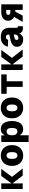

<svg xmlns="http://www.w3.org/2000/svg" viewBox="2029 -2621 742 4840"><g transform="rotate(-90 2400.0 -201.0)"><path d="M56 0V-540H197V-282L384 -540H561L361 -270L573 0H394L197 -258V0Z M900 12Q822 12 763 -22.5Q704 -57 671 -120.5Q638 -184 638 -270Q638 -356 671 -419.5Q704 -483 763 -517.5Q822 -552 900 -552Q978 -552 1037 -517.5Q1096 -483 1129 -419.5Q1162 -356 1162 -270Q1162 -184 1129 -120.5Q1096 -57 1037 -22.5Q978 12 900 12ZM900 -134Q986 -134 986 -270Q986 -406 900 -406Q814 -406 814 -270Q814 -134 900 -134Z M1240 150V-540H1406L1410 -450Q1432 -499 1470.5 -525.5Q1509 -552 1568 -552Q1634 -552 1679 -516Q1724 -480 1747 -416.5Q1770 -353 1770 -270Q1770 -188 1747 -124Q1724 -60 1679 -24Q1634 12 1568 12Q1512 12 1474 -9Q1436 -30 1410 -76V150ZM1504 -134Q1548 -134 1571 -164.5Q1594 -195 1594 -270Q1594 -345 1571 -375.5Q1548 -406 1504 -406Q1465 -406 1437.5 -374Q1410 -342 1410 -270Q1410 -198 1437.5 -166Q1465 -134 1504 -134Z M2100 12Q2022 12 1963 -22.5Q1904 -57 1871 -120.5Q1838 -184 1838 -270Q1838 -356 1871 -419.5Q1904 -483 1963 -517.5Q2022 -552 2100 -552Q2178 -552 2237 -517.5Q2296 -483 2329 -419.5Q2362 -356 2362 -270Q2362 -184 2329 -120.5Q2296 -57 2237 -22.5Q2178 12 2100 12ZM2100 -134Q2186 -134 2186 -270Q2186 -406 2100 -406Q2014 -406 2014 -270Q2014 -134 2100 -134Z M2630 0V-404H2456V-540H2944V-404H2771V0Z M3056 0V-540H3197V-282L3384 -540H3561L3361 -270L3573 0H3394L3197 -258V0Z M3820 12Q3771 12 3730 -6Q3689 -24 3664.5 -59Q3640 -94 3640 -144Q3640 -212 3685.5 -250Q3731 -288 3800 -304L3950 -338Q3950 -377 3936.5 -400.5Q3923 -424 3884 -424Q3853 -424 3837 -406.5Q3821 -389 3818 -366L3644 -374Q3659 -455 3722.5 -503.5Q3786 -552 3880 -552Q4009 -552 4064.5 -493Q4120 -434 4120 -326V-158Q4120 -136 4127 -128Q4134 -120 4146 -120H4160V0Q4154 1 4139.5 3.5Q4125 6 4108 6Q4054 6 4020 -18.5Q3986 -43 3973 -84Q3959 -42 3920 -15Q3881 12 3820 12ZM3861 -108Q3902 -108 3926 -132Q3950 -156 3950 -204V-226L3860 -204Q3835 -198 3824.5 -186Q3814 -174 3814 -150Q3814 -108 3861 -108Z M4268 0 4392 -214Q4346 -241 4321.5 -280Q4297 -319 4297 -364Q4297 -449 4355.5 -494.5Q4414 -540 4522 -540H4710V0H4569V-187H4526L4426 0ZM4509 -311H4569V-416H4509Q4479 -416 4462.5 -402Q4446 -388 4446 -362Q4446 -338 4462.5 -324.5Q4479 -311 4509 -311Z"/></g></svg>

Font: Geist Mono Black
Style: Regular
Weight: 900
Monospace: yes
Designer: Basement.studio, Andrés Briganti, Mateo Zaragoza
Foundry: Basement.studio, Vercel, Andrés Briganti, Guido Ferreyra, Mateo Zaragoza
Version: Version 1.500; ttfautohint (v1.8.4.7-5d5b)